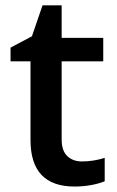

<svg xmlns="http://www.w3.org/2000/svg" viewBox="-20 -680 433 710"><path d="M283.2 -83Q325.2 -83 367.2 -96.2V-9.8Q348.1 -1.5 318.1 4.2Q288.1 9.8 255.9 9.8Q92.8 9.8 92.8 -162.1V-453.1H19V-503.9L98.1 -545.9L137.2 -660.2H208V-540H361.8V-453.1H208V-164.1Q208 -122.6 228.8 -102.8Q249.5 -83 283.2 -83Z"/></svg>

Font: f4_21440          
Style: Regular
Weight: 600
Foundry: Ascender Corporation
Version: Version 1.10